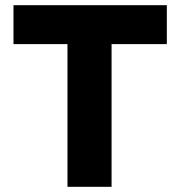

<svg xmlns="http://www.w3.org/2000/svg" viewBox="-20 -720 695 740"><path d="M240 0V-550H32V-700H623V-550H410V0Z"/></svg>

Font: Mach
Style: Bold
Weight: 700
Version: Version 1.002